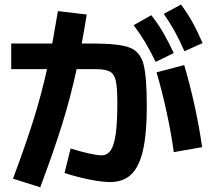

<svg xmlns="http://www.w3.org/2000/svg" viewBox="-20 -793 904 827"><path d="M182.6 -495.1H28.3V-605.5H205.1Q220.7 -691.9 229.5 -745.1L353.5 -730.5Q344.7 -674.3 332 -605.5H379.9Q491.7 -605.5 537.4 -588.4Q583 -571.3 597.7 -518.1Q612.3 -464.8 612.3 -335Q612.3 -218.3 596.2 -147Q580.1 -75.7 545.7 -42.2Q511.2 -8.8 454.1 -8.8Q418.9 -8.8 363.8 -20Q308.6 -31.2 257.8 -47.9L284.2 -153.3Q324.7 -140.6 361.8 -132.3Q398.9 -124 417 -124Q441.9 -124 456.8 -145.5Q471.7 -167 478.5 -216.3Q485.4 -265.6 485.4 -350.6Q485.4 -415.5 478.8 -444.8Q472.2 -474.1 453.4 -484.6Q434.6 -495.1 392.6 -495.1H310.1Q283.7 -373 247.3 -256.3Q210.9 -139.6 153.3 13.7L36.1 -23.4Q91.8 -173.3 124.5 -277.6Q157.2 -381.8 182.6 -495.1ZM654.3 -481.4 773.4 -512.7Q798.3 -429.2 818.6 -335.9Q838.9 -242.7 850.6 -159.2L728.5 -137.7Q718.3 -214.4 698.5 -306.4Q678.7 -398.4 654.3 -481.4ZM555.7 -684.6 631.8 -727.5Q659.7 -691.9 682.4 -653.1Q705.1 -614.3 728.5 -564.5L650.4 -526.4Q628.4 -572.3 606.2 -609.6Q584 -647 555.7 -684.6ZM685.5 -733.4 759.8 -773.4Q787.6 -735.8 809.6 -696.3Q831.5 -656.7 852.5 -607.4L774.4 -572.3Q753.9 -619.1 732.9 -657.2Q711.9 -695.3 685.5 -733.4Z"/></svg>

Font: Pretendard GOV
Style: Bold
Weight: 700
Designer: Base glyphs from Inter by Rasmus Andersson; Hangeul glyphs from Noto Sans CJK(Source Han Sans) by Jang Soo-young and Kan
Foundry: Kil Hyung-jin
Version: Version 1.309